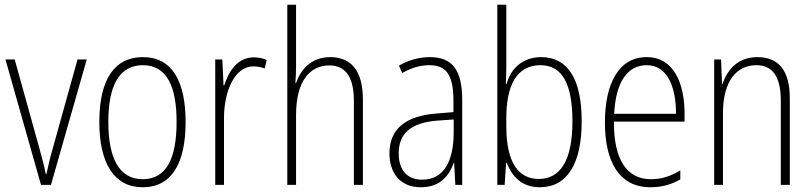

<svg xmlns="http://www.w3.org/2000/svg" viewBox="-20 -780 3424 810"><path d="M153 0H195L346 -529H307L204 -159C192 -119 184 -82 176 -46H173C165 -86 155 -123 144 -162L42 -529H3Z M763 -265C763 -433 709 -539 583 -539C461 -539 399 -442 399 -266C399 -90 462 10 582 10C703 10 763 -89 763 -265ZM437 -266C437 -419 483 -505 583 -505C686 -505 725 -411 725 -266C725 -108 680 -24 582 -24C483 -24 437 -112 437 -266Z M1050 -538C981 -538 944 -477 926 -420H923L918 -529H888V0H925V-283C925 -393 969 -500 1049 -500C1067 -500 1084 -496 1097 -491L1105 -527C1088 -535 1069 -538 1050 -538Z M1229 -503V-760H1192V0H1229V-295C1229 -439 1288 -504 1369 -504C1433 -504 1473 -462 1473 -354V0H1511V-360C1511 -481 1462 -539 1373 -539C1292 -539 1248 -485 1229 -430H1226C1228 -454 1229 -473 1229 -503Z M1793 -539C1748 -539 1702 -526 1663 -503L1677 -472C1719 -496 1757 -505 1791 -505C1862 -505 1893 -466 1893 -353V-307L1820 -301C1694 -291 1623 -238 1623 -133C1623 -54 1665 10 1755 10C1837 10 1874 -38 1894 -92H1896L1901 0H1930V-357C1930 -486 1888 -539 1793 -539ZM1823 -271 1894 -276V-218C1893 -101 1853 -22 1761 -22C1698 -22 1662 -62 1662 -133C1662 -219 1716 -262 1823 -271Z M2116 -506V-760H2078V0H2109L2115 -93H2118C2141 -32 2185 10 2257 10C2374 10 2434 -91 2434 -268C2434 -446 2376 -539 2263 -539C2187 -539 2135 -493 2117 -425H2114C2115 -448 2116 -480 2116 -506ZM2260 -505C2353 -505 2395 -424 2395 -268C2395 -105 2345 -25 2253 -25C2166 -25 2116 -96 2116 -247V-283C2116 -418 2159 -505 2260 -505Z M2708 -539C2590 -539 2532 -427 2532 -263C2532 -98 2592 10 2724 10C2773 10 2813 -2 2850 -23V-61C2806 -35 2770 -24 2726 -24C2622 -24 2569 -110 2570 -267H2868V-300C2868 -428 2823 -539 2708 -539ZM2708 -505C2795 -505 2832 -415 2832 -300H2571C2578 -437 2629 -505 2708 -505Z M3175 -539C3092 -539 3047 -484 3028 -425H3026L3022 -529H2993V0H3030V-302C3030 -439 3088 -505 3171 -505C3236 -505 3274 -461 3274 -356V0H3312V-365C3312 -485 3263 -539 3175 -539Z"/></svg>

Font: Noto Sans Myanmar Condensed ExtraLight
Style: Regular
Weight: 200
Width: 3
Designer: Monotype Design Team
Foundry: Monotype Imaging Inc.
Version: Version 2.107